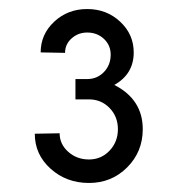

<svg xmlns="http://www.w3.org/2000/svg" viewBox="-20 -780 404 425"><path d="M233 -592Q296 -560 296 -494Q296 -444 261.5 -409.5Q227 -375 177 -375Q127 -375 92 -406.5Q57 -438 57 -484L112 -485Q112 -461 131 -444Q150 -427 177 -427Q204 -427 222.5 -446.5Q241 -466 241 -494Q241 -522 222.5 -541Q204 -560 177 -560H147V-605H173Q195 -605 210 -620.5Q225 -636 225 -659Q225 -680 210 -694Q195 -708 173 -708Q153 -708 138.5 -695Q124 -682 124 -663L70 -664Q70 -704 100 -732Q130 -760 173 -760Q216 -760 246 -732Q276 -704 276 -664Q276 -616 233 -592Z"/></svg>

Font: Orkney Medium
Style: Regular
Weight: 500
Designer: Samuel Oakes and Alfredo Marco Pradil
Foundry: Alfredo Marco Pradil
Version: 1.0; ttfautohint (v1.5)